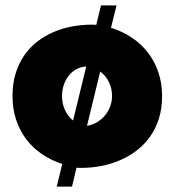

<svg xmlns="http://www.w3.org/2000/svg" viewBox="-20 -607 647 712"><path d="M210.9 1Q169.9 -12.2 135.7 -35.4Q101.6 -58.6 77.4 -90.6Q53.2 -122.6 39.8 -162.8Q26.4 -203.1 26.4 -251Q26.4 -296.9 37.8 -334.2Q49.3 -371.6 69.6 -401.1Q89.8 -430.7 117.4 -452.1Q145 -473.6 177.7 -487.8Q210.4 -502 246.8 -508.8Q283.2 -515.6 320.3 -515.6H324.7Q327.1 -515.6 329.8 -515.4Q332.5 -515.1 335.9 -514.6H336.9L354.5 -586.9H412.1L391.6 -503.9Q433.1 -491.2 468 -468Q502.9 -444.8 528.1 -412.6Q553.2 -380.4 567.1 -339.6Q581.1 -298.8 581.1 -251Q581.1 -204.6 569.1 -166.7Q557.1 -128.9 535.9 -99.4Q514.6 -69.8 485.8 -48.1Q457 -26.4 423.6 -12.2Q390.1 2 353.8 8.8Q317.4 15.6 280.8 15.6H272.9Q271 15.6 268.6 15.4Q266.1 15.1 263.7 14.6L247.1 85H190.4ZM302.7 -140.6Q322.3 -143.6 339.4 -153.6Q356.4 -163.6 368.9 -178.5Q381.3 -193.4 388.4 -211.9Q395.5 -230.5 395.5 -251Q395.5 -280.3 383.3 -304Q371.1 -327.6 351.6 -341.8ZM299.8 -360.4Q279.8 -359.4 263.2 -350.3Q246.6 -341.3 234.9 -326.4Q223.1 -311.5 216.6 -292.2Q210 -272.9 210 -251Q210 -221.7 221.4 -198Q232.9 -174.3 251 -160.2Z"/></svg>

Font: Paytone One
Style: Regular
Weight: 400
Designer: vernon adams
Foundry: vernon adams
Version: 1.000